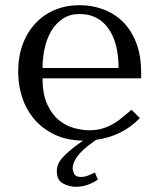

<svg xmlns="http://www.w3.org/2000/svg" viewBox="-20 -530 614 740"><path d="M524 -228V-249Q524 -316 505 -365Q486 -414 453.5 -446Q421 -478 378 -494Q335 -510 287 -510Q236 -510 193 -492.5Q150 -475 118 -441.5Q86 -408 68 -360.5Q50 -313 50 -253Q50 -203 65 -156Q80 -109 111 -72Q142 -35 189 -12Q236 11 300 12L271 33Q244 53 221.5 77Q199 101 199 130Q199 164 222.5 177Q246 190 273 190Q296 190 318.5 182Q341 174 357 162L346 135Q336 140 321 146Q306 152 292 152Q271 152 265.5 139Q260 126 260 120Q260 105 267.5 90Q275 75 287.5 61Q300 47 316.5 34Q333 21 350 9Q452 -5 519 -75L487 -107Q466 -89 447.5 -74Q429 -59 410 -49Q391 -39 370.5 -33.5Q350 -28 325 -28Q297 -28 265.5 -36.5Q234 -45 207 -67Q180 -89 162 -128Q144 -167 144 -228ZM144 -268Q144 -308 152.5 -345.5Q161 -383 178.5 -412Q196 -441 223 -458.5Q250 -476 287 -476Q358 -476 397.5 -420.5Q437 -365 437 -268Z"/></svg>

Font: Tenor Sans
Style: Regular
Weight: 400
Designer: Denis Masharov
Foundry: Denis Masharov
Version: Version 1.1